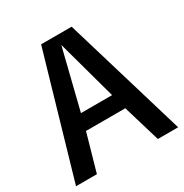

<svg xmlns="http://www.w3.org/2000/svg" viewBox="-161 -785 869 907"><g transform="rotate(-30 273.5 -331.5)"><path d="M187.5 -663.1H354L552.2 0H441.4L380.9 -202.6H166.5L108.9 0H-4.9ZM357.9 -287.6 268.6 -612.8 188 -287.6Z"/></g></svg>

Font: Basic
Style: Regular
Weight: 400
Designer: Magnus Gaarde
Foundry: Magnus Gaarde
Version: Version 1.003; ttfautohint (v1.1) -l 6 -r 16 -G 0 -x 16 -D l